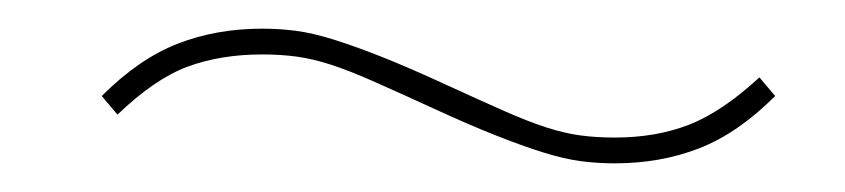

<svg xmlns="http://www.w3.org/2000/svg" viewBox="-20 -371 590 134"><path d="M409 -257Q397 -257 385.5 -258.5Q374 -260 359.5 -264.5Q345 -269 326 -276.5Q307 -284 281 -296Q257 -307 240 -314.5Q223 -322 210.5 -326Q198 -330 187 -331.5Q176 -333 163 -333Q134 -333 111 -324.5Q88 -316 62 -291L51 -304Q77 -330 104 -340.5Q131 -351 163 -351Q175 -351 186.5 -349.5Q198 -348 212.5 -343.5Q227 -339 246 -331.5Q265 -324 291 -312Q315 -301 332 -293.5Q349 -286 361.5 -282Q374 -278 385 -276.5Q396 -275 409 -275Q438 -275 461 -284Q484 -293 510 -317L521 -304Q495 -278 468 -267.5Q441 -257 409 -257Z"/></svg>

Font: IBM Plex Serif Thin
Style: Italic
Weight: 100
Italic angle: -14°
Designer: Mike Abbink, Paul van der Laan, Pieter van Rosmalen
Foundry: Bold Monday
Version: Version 3.001